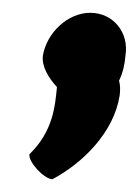

<svg xmlns="http://www.w3.org/2000/svg" viewBox="-20 -303 217 300"><path d="M47 -216C45 -200 55 -182 69 -167C66 -137 63 -98 26 -62C24 -50 49 -23 62 -23C109 -48 158 -96 167 -154C168 -162 168 -170 166 -177C172 -189 175 -203 176 -216C182 -252 157 -283 121 -283C86 -283 53 -252 47 -216Z"/></svg>

Font: Ampere
Style: UltCndIta
Weight: 400
Version: Version 1